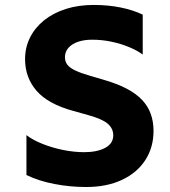

<svg xmlns="http://www.w3.org/2000/svg" viewBox="-20 -734 679 769"><path d="M324.6 15Q260.2 15 197.8 2.9Q135.2 -9.1 85.9 -33V-192.8Q111 -173.4 149.7 -157.9Q188.4 -142.4 232.3 -133.4Q276.2 -124.5 317.4 -124.5Q368.8 -124.5 401.2 -141.8Q433.6 -159.1 433.6 -191.8Q433.6 -219.1 411.9 -238.2Q390.2 -257.2 333.4 -273L273.4 -289.8Q172.1 -317.4 126.2 -370.6Q80.4 -423.8 80.4 -497Q80.4 -544 100.3 -583.7Q120.2 -623.4 156.8 -652.8Q193.4 -682.1 243.8 -698.2Q294.2 -714.2 355.1 -714.2Q412.8 -714.2 462.8 -704.1Q512.8 -694 551.6 -675.4V-515.5Q529.6 -531.8 497.2 -545.3Q464.8 -558.9 426.6 -566.9Q388.4 -575 349.4 -575Q316.5 -575 291.9 -566.4Q267.4 -557.8 253.8 -542.1Q240.1 -526.4 240.1 -504.8Q240.1 -487.6 249.6 -475Q259.1 -462.4 281.2 -451.9Q303.2 -441.4 340.6 -430.5L401.6 -412.5Q502.4 -382.9 548.6 -334.3Q594.9 -285.8 594.9 -210Q594.9 -143.4 561.9 -92.6Q528.9 -41.9 468.2 -13.4Q407.5 15 324.6 15Z"/></svg>

Font: Geologica-Sharp
Style: Regular
Weight: 100
Designer: Sindre Bremnes, Frode Helland
Foundry: Monokrom Skriftforlag AS
Version: Version 1.010;gftools[0.9.28]